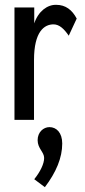

<svg xmlns="http://www.w3.org/2000/svg" viewBox="-20 -496 353 796"><path d="M40 1H121V-247C121 -366 164 -395 202 -395C226 -395 246 -376 265 -348L298 -419C279 -455 252 -476 213 -476C177 -477 139 -450 122 -399V-465H40ZM166 280C213 218 238 158 238 99C238 54 214 31 185 31C160 31 136 52 136 85C136 120 163 134 163 159C163 183 147 216 122 247Z"/></svg>

Font: Inconsolata ExtraCondensed
Style: Bold
Weight: 700
Width: 2
Monospace: yes
Designer: Raph Levien, Cyreal, Brenton Simpson
Foundry: Raph Levien, Cyreal, Google
Version: Version 3.100